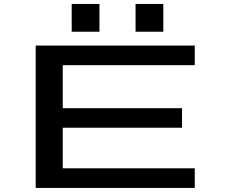

<svg xmlns="http://www.w3.org/2000/svg" viewBox="-20 -924 1140 944"><path d="M155.5 0V-700H937.5V-603.5H288.5V-392H875V-296H288.5V-96.5H937.5V0ZM332.5 -904.5H469V-768H332.5ZM646.5 -904.5H783V-768H646.5Z"/></svg>

Font: Trispace Expanded Medium
Style: Regular
Weight: 500
Width: 7
Designer: Tyler Finck
Foundry: Etcetera Type Company
Version: Version 1.210; ttfautohint (v1.8.3)